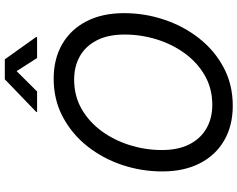

<svg xmlns="http://www.w3.org/2000/svg" viewBox="-115 -867 992 802"><g transform="rotate(-90 381.0 -466.0)"><path d="M340.3 10.3Q257.3 10.3 195.6 -25.4Q133.8 -61 99.9 -127.2Q65.9 -193.4 65.9 -284.2Q65.9 -370.6 93 -451.7Q120.1 -532.7 171.1 -597.2Q222.2 -661.6 293.7 -699.7Q365.2 -737.8 453.1 -737.8Q536.1 -737.8 597.7 -702.1Q659.2 -666.5 693.1 -600.6Q727.1 -534.7 727.1 -443.8Q727.1 -356.9 699.7 -275.6Q672.4 -194.3 621.6 -129.9Q570.8 -65.4 499.5 -27.6Q428.2 10.3 340.3 10.3ZM343.8 -75.2Q412.1 -75.2 466.6 -106.4Q521 -137.7 559.3 -190.4Q597.7 -243.2 617.7 -308.3Q637.7 -373.5 637.7 -441.4Q637.7 -510.7 613.5 -557.6Q589.4 -604.5 547.1 -628.4Q504.9 -652.3 449.7 -652.3Q381.3 -652.3 326.9 -621.1Q272.5 -589.8 234.1 -537.1Q195.8 -484.4 175.5 -419.2Q155.3 -354 155.3 -286.1Q155.3 -217.3 179.4 -170.4Q203.6 -123.5 246.1 -99.4Q288.6 -75.2 343.8 -75.2ZM399.9 -807.1H314L314.9 -811L450.7 -941.9H534.2L627.4 -811L626.5 -807.1H539.6L484.9 -892.6Z"/></g></svg>

Font: Inter 17pt
Style: Italic
Weight: 400
Italic angle: -9.3988°
Version: Version 4.001;git-66647c0bb